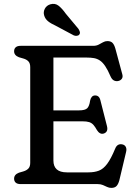

<svg xmlns="http://www.w3.org/2000/svg" viewBox="-20 -932 696 972"><path d="M197.4 -373.2H379.6Q411 -373.2 421.8 -384.3Q432.5 -395.3 436.1 -422.1Q438.6 -434.3 444.5 -441.2Q450.3 -448.1 459.5 -448.7Q481.9 -450.2 488.1 -424.8L521.6 -293.4Q525.4 -278.2 521 -268.9Q516.6 -259.6 505.1 -255.9Q495.2 -252.8 486.5 -257.5Q477.7 -262.2 471 -273Q461.7 -289.9 453 -299.7Q444.2 -309.6 431.7 -313.7Q419.1 -317.8 397.8 -317.8H197.4ZM51.4 -672.4Q51.4 -685.4 59.7 -692.7Q68 -700 84.6 -700H452.4Q467.7 -700 479.3 -706Q490.9 -712 501.5 -718Q512 -724 523.6 -724Q541 -724 549.8 -714.7Q558.6 -705.5 564.2 -685.4L599.2 -555.7Q603.1 -541.9 596.4 -532.8Q589.6 -523.8 577 -521.6Q566.5 -519.8 556.6 -524.7Q546.6 -529.7 539.6 -545.3Q525.6 -578.1 512.6 -597.3Q499.5 -616.6 485.6 -625.8Q471.6 -635 455.6 -637.8Q439.5 -640.6 419.6 -640.6H250.4V-119.4Q250.4 -89.7 267.3 -74.6Q284.2 -59.4 318.9 -59.4H427.5Q458.4 -59.4 480.9 -68.1Q503.3 -76.7 522.7 -102.7Q542 -128.6 563.1 -179.6Q568.5 -193.2 577.7 -198.4Q586.8 -203.6 598.4 -201.2Q611.3 -198.9 616.8 -188.3Q622.3 -177.7 618.1 -161.8L584.2 -19.4Q578.9 0.3 570 9.7Q561 19.2 543.6 19.2Q532.3 19.2 522.2 14.4Q512.1 9.6 501 4.8Q489.8 0 474.8 0H84.6Q68 0 59.7 -7.3Q51.4 -14.6 51.4 -27.6Q51.4 -48.4 76 -57.8L98 -64.2Q114.3 -69 123.6 -78.7Q133 -88.3 133 -107.8V-592.2Q133 -611.7 123.6 -621.5Q114.3 -631.3 98 -635.8L76 -642.2Q51.4 -651.6 51.4 -672.4ZM313.1 -862.6 377.3 -785.7Q381.8 -778.3 384.1 -770.9Q386.3 -763.4 381.4 -757Q377 -751.5 368.9 -750.7Q360.8 -749.8 353.5 -752.9L261.4 -802.1Q237.2 -813 223 -824.6Q208.8 -836.2 203.6 -853.7Q198.3 -871 206.9 -887.7Q215.4 -904.3 234.8 -910.2Q258.6 -917.1 276.6 -903Q294.6 -888.9 313.1 -862.6Z"/></svg>

Font: Fraunces SuperSoft Wonky
Style: Regular
Weight: 900
Version: Version 1.000;[b76b70a41]